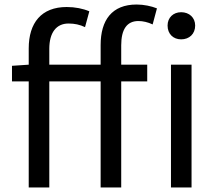

<svg xmlns="http://www.w3.org/2000/svg" viewBox="-20 -829 958 849"><path d="M736 0H827V-543H736ZM781 -655C817 -655 843 -679 843 -716C843 -751 817 -775 781 -775C746 -775 721 -751 721 -716C721 -679 746 -655 781 -655ZM33 -469H107V0H198V-469H425V0H516V-469H631V-543H516V-629C516 -699 541 -736 592 -736C612 -736 634 -731 655 -721L674 -792C649 -802 616 -809 584 -809C475 -809 425 -740 425 -630V-543H198V-613C198 -685 229 -725 283 -725C310 -725 333 -720 356 -709L375 -779C347 -791 312 -798 275 -798C163 -798 107 -728 107 -615V-543L33 -538Z"/></svg>

Font: Noto Sans CJK HK
Style: Regular
Weight: 400
Designer: Ryoko NISHIZUKA 西塚涼子 (kana, bopomofo & ideographs); Paul D. Hunt (Latin, Greek & Cyrillic); Sandoll Communications 산돌커뮤니
Foundry: Adobe
Version: Version 2.004;hotconv 1.0.118;makeotfexe 2.5.65603